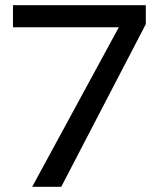

<svg xmlns="http://www.w3.org/2000/svg" viewBox="-20 -720 614 740"><path d="M104 0 438 -615H30V-700H542V-627L216 0Z"/></svg>

Font: Red Hat Display Medium
Style: Regular
Weight: 500
Designer: Pentagram, MCKL
Foundry: Pentagram, MCKL
Version: Version 1.023